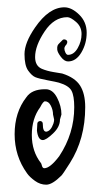

<svg xmlns="http://www.w3.org/2000/svg" viewBox="-20 -477 268 525"><path d="M81 -120 82 -138Q82 -143 86 -145Q90 -147 93.5 -145Q97 -143 97 -138Q97 -116 107 -117Q119 -119 126 -139Q128 -145 128 -150L125 -164Q125 -176 119 -188Q113 -200 103 -200Q98 -200 90 -184Q67 -153 67 -108Q67 -63 92 -31Q93 -30 94 -26Q96 -17 101 -17Q117 -17 142 -50Q183 -112 183 -184Q183 -215 175.5 -229Q168 -243 141 -251Q134 -253 110 -257.5Q86 -262 76.5 -266Q67 -270 57 -284Q47 -298 47 -329Q47 -360 76 -402Q114 -457 156 -457Q176 -457 196.5 -437Q217 -417 217 -387.5Q217 -358 202.5 -333.5Q188 -309 166 -309Q156 -309 146.5 -321.5Q137 -334 136.5 -341.5Q136 -349 137.5 -352.5Q139 -356 143.5 -360Q148 -364 150.5 -367Q153 -370 157.5 -369Q162 -368 163.5 -364.5Q165 -361 162 -357L164 -358Q156 -350 156 -344.5Q156 -339 159 -333Q162 -327 166 -327Q182 -327 192.5 -345.5Q203 -364 203 -384Q203 -404 188 -417Q173 -430 164 -430Q128 -430 102 -391Q76 -352 76 -321Q76 -297 94 -289Q108 -283 126 -280Q144 -277 150 -276Q185 -265 199 -243Q213 -221 213 -184Q213 -97 171 -31Q152 -1 148 3Q123 28 106.5 28Q90 28 75.5 17.5Q61 7 54 -3Q20 -50 20 -110Q20 -170 52 -211Q67 -233 103 -233Q104 -233 105 -233Q124 -233 136 -210Q148 -187 148 -164L144 -150Q144 -130 125 -112Q106 -94 97 -94Q84 -94 81 -120Z"/></svg>

Font: Ruge Boogie
Style: Regular
Weight: 400
Version: Version 1.003